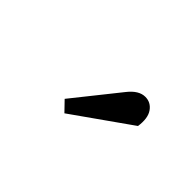

<svg xmlns="http://www.w3.org/2000/svg" viewBox="-25 -954 535 535"><g transform="rotate(45 242.5 -686.0)"><path d="M293 -753Q316 -782 341 -782Q363 -782 376 -763.5Q389 -745 384 -710L214 -590L186 -619Z"/></g></svg>

Font: Literata 7pt
Style: Italic
Weight: 400
Italic angle: -2°
Designer: Latin by Veronika Burian and Jose Scaglione. Greek by Irene Vlachou. Cyrillic by Vera Evstafieva
Foundry: TypeTogether
Version: Version 3.002